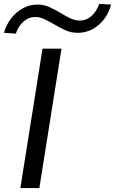

<svg xmlns="http://www.w3.org/2000/svg" viewBox="-25 -951 582 971"><path d="M78 0 190 -705H286L174 0ZM55 -781 -5 -785Q7 -827 32 -859Q57 -891 91.5 -909.5Q126 -928 165 -928Q198 -928 227.5 -914Q257 -900 284 -884Q308 -869 331.5 -858Q355 -847 379 -847Q411 -847 436.5 -869Q462 -891 477 -931L537 -928Q519 -863 473 -824Q427 -785 368 -785Q333 -785 303.5 -799Q274 -813 247 -829Q223 -843 200 -854Q177 -865 153 -865Q121 -865 95 -843Q69 -821 55 -781Z"/></svg>

Font: Nunito Sans 10pt Expanded
Style: Italic
Weight: 400
Width: 7
Italic angle: -9°
Designer: Vernon Adams
Foundry: Vernon Adams
Version: Version 3.101;gftools[0.9.27]